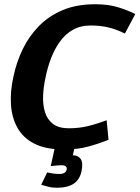

<svg xmlns="http://www.w3.org/2000/svg" viewBox="-20 -695 657 904"><path d="M304 -91Q351 -91 393 -101Q435 -111 482 -129L491 -37Q450 -20 397.5 -5.5Q345 9 283 9Q196 9 142 -18.5Q88 -46 61.5 -94.5Q35 -143 31.5 -204.5Q28 -266 43 -333Q57 -401 86.5 -462.5Q116 -524 163 -572Q210 -620 275.5 -647.5Q341 -675 428 -675Q491 -675 537 -660.5Q583 -646 617 -629L568 -537Q530 -556 492 -565.5Q454 -575 407 -575Q359 -575 323 -554.5Q287 -534 262 -499Q237 -464 220.5 -421Q204 -378 195 -333Q185 -289 183 -246Q181 -203 191.5 -168Q202 -133 229 -112Q256 -91 304 -91ZM270 83Q263 83 248.5 84Q234 85 219 87L238 0H331L323 36Q347 36 359.5 53Q372 70 364 110Q356 150 327.5 169.5Q299 189 248 189Q224 189 207 184Q190 179 174 175L202 117Q215 120 229.5 122Q244 124 261 124Q289 124 294 103Q297 83 270 83Z"/></svg>

Font: Epunda Sans
Style: Bold Italic
Weight: 700
Italic angle: -12.0243°
Designer: Simon Atzbach
Foundry: typofactur
Version: Version 2.204; ttfautohint (v1.8.4.7-5d5b)